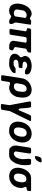

<svg xmlns="http://www.w3.org/2000/svg" viewBox="1778 -2592 1021 4618"><g transform="rotate(90 2289.0 -283.5)"><path d="M554 -520H480C462 -520 449 -493 430 -493C391 -493 365 -534 320 -534C171 -534 92 -379 72 -253C52 -122 90 7 236 7C295 7 312 -3 366 -40H376C420 -40 440 7 493 7C521 7 552 7 558 -30C567 -88 514 -112 523 -167L575 -507C572 -509 558 -520 554 -520ZM341 -414C367 -414 416 -405 410 -367L376 -147C370 -110 312 -106 291 -106C248 -106 201 -137 209 -187L230 -320C239 -375 290 -414 341 -414Z M1007 -393 963 -113C949 -24 1031 7 1102 7H1149C1176 -1 1187 -25 1191 -50C1202 -121 1104 -89 1114 -153L1150 -387C1157 -433 1233 -406 1243 -470C1244 -479 1250 -520 1231 -520H691L667 -500L658 -440C653 -407 739 -427 733 -387L676 -20L696 0H783C790 0 800 -8 805 -13C809 -17 817 -26 817 -27L874 -393L900 -413H987Z M1275 -143C1256 -21 1398 7 1493 7H1559C1620 -6 1728 -46 1739 -120C1741 -131 1737 -147 1723 -147H1623C1569 -105 1558 -99 1502 -99C1496 -99 1468 -100 1462 -100C1439 -108 1413 -128 1417 -157C1432 -253 1604 -195 1611 -240L1619 -293C1626 -337 1451 -284 1464 -370C1471 -412 1523 -427 1556 -427C1619 -427 1641 -373 1705 -373C1734 -373 1765 -368 1771 -404C1786 -502 1649 -534 1574 -534C1481 -534 1343 -501 1326 -388C1318 -337 1364 -315 1357 -273C1357 -271 1354 -262 1354 -260C1312 -221 1283 -196 1275 -143Z M2139 -534C2016 -534 1884 -436 1864 -307L1789 173C1788 179 1800 200 1805 200H1905L1924 187L1951 13C1953 -2 1968 -14 1982 -14C2018 -14 2045 7 2085 7C2196 7 2273 -68 2310 -173C2312 -185 2321 -238 2323 -250C2345 -394 2305 -534 2139 -534ZM1982 -167 1991 -223C2002 -292 2018 -414 2114 -414C2201 -414 2193 -319 2183 -253C2182 -244 2174 -202 2173 -193C2153 -141 2120 -106 2064 -106C2016 -106 1987 -118 1982 -167Z M2510 0 2481 187C2477 210 2545 207 2551 207C2565 207 2618 207 2622 180L2651 -7L2665 -33L2890 -493L2891 -497C2893 -507 2886 -520 2875 -520H2781C2764 -520 2746 -490 2741 -480L2637 -240C2633 -230 2625 -220 2614 -220C2560 -220 2603 -520 2541 -520H2441C2427 -520 2423 -501 2422 -493C2422 -490 2421 -481 2421 -480C2451 -320 2479 -159 2510 0Z M2910 -256C2886 -101 2958 7 3116 7H3176C3313 -27 3385 -138 3405 -264C3428 -413 3354 -534 3197 -534C3035 -534 2933 -404 2910 -256ZM3050 -260C3061 -333 3092 -414 3179 -414C3266 -414 3276 -335 3264 -260C3253 -188 3219 -106 3133 -106C3045 -106 3038 -185 3050 -260Z M3674 -106C3652 -106 3619 -126 3623 -153L3674 -487C3676 -497 3662 -520 3650 -520H3556C3551 -520 3532 -499 3531 -493L3482 -173C3470 -98 3516 7 3601 7H3721C3858 7 3930 -174 3946 -276C3951 -308 3971 -520 3916 -520H3830C3816 -520 3806 -505 3804 -493C3793 -423 3817 -352 3806 -279C3796 -214 3759 -106 3674 -106ZM3735 -645C3731 -620 3737 -613 3762 -613C3822 -613 3877 -697 3885 -750C3889 -779 3853 -774 3835 -774C3763 -774 3746 -714 3735 -645Z M4019 -253C3995 -101 4069 7 4223 7C4367 7 4475 -88 4497 -233C4498 -241 4504 -279 4504 -287C4504 -290 4503 -304 4502 -307L4474 -387C4474 -387 4473 -389 4473 -390C4478 -420 4543 -407 4567 -433C4569 -438 4572 -462 4573 -467C4575 -479 4587 -520 4561 -520H4261C4120 -520 4037 -368 4019 -253ZM4160 -260C4171 -329 4204 -407 4287 -407C4371 -407 4371 -323 4361 -257C4350 -187 4324 -106 4238 -106C4152 -106 4149 -189 4160 -260Z"/></g></svg>

Font: Asimov Print
Style: CIt
Weight: 500
Designer: Google
Version: Version 2.000980: 2014